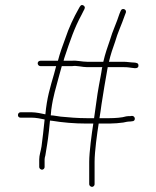

<svg xmlns="http://www.w3.org/2000/svg" viewBox="-20 -669 610 749"><path d="M349 50V-38C349 -77 359 -150 365 -187H407C422 -187 449 -189 461 -191C471 -193 477 -195 488 -195L496 -196C502 -196 506 -200 506 -206C506 -212 501 -217 495 -217L488 -216C482 -216 477 -216 472 -215C457 -210 428 -208 407 -208H368C371 -227 374 -245 376 -262C383 -310 391 -353 399 -400C400 -403 400 -405 400 -407H463C469 -407 475 -407 482 -406C496 -405 519 -397 520 -412C521 -423 513 -424 503 -425C492 -425 475 -428 463 -428H405C411 -455 421 -484 429 -506C439 -542 455 -574 466 -607L471 -620C475 -633 456 -640 451 -627L446 -615C435 -580 419 -548 409 -513C400 -487 390 -459 383 -428H320C300 -428 279 -434 260 -432H228C229 -437 231 -443 233 -449C253 -509 271 -562 298 -611L306 -627C310 -634 315 -642 305 -648C296 -653 292 -644 288 -637C267 -600 249 -562 234 -517C226 -496 213 -460 206 -432H138C132 -432 127 -428 127 -422C127 -416 132 -411 138 -411H199L191 -381C175 -326 163 -287 157 -223C145 -226 119 -231 104 -231H60C54 -231 50 -226 50 -220C50 -214 54 -210 60 -210H104C119 -210 141 -206 154 -203V-202C151 -174 145 -117 142 -98C139 -78 133 -64 133 -47V-17C133 -12 139 -7 144 -7C149 -7 154 -12 154 -17V-47C154 -51 155 -56 157 -63C162 -95 166 -114 171 -159L175 -199C177 -198 179 -198 182 -198C224 -191 270 -187 318 -187H344C338 -150 328 -75 328 -38V50C328 55 334 60 339 60C344 60 349 55 349 50ZM320 -407H379C379 -406 379 -405 378 -404C375 -381 370 -359 366 -336C358 -294 354 -252 347 -208H318C284 -208 248 -211 217 -214C206 -215 190 -219 178 -219L180 -241C187 -294 198 -325 211 -375L221 -411H261C281 -414 300 -407 320 -407Z"/></svg>

Font: Electronic
Style: Thn
Weight: 100
Version: Version 1.011